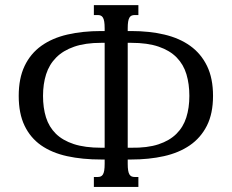

<svg xmlns="http://www.w3.org/2000/svg" viewBox="-20 -736 913 756"><path d="M378.9 -107.9Q304.2 -107.9 244.1 -121.1Q184.1 -134.3 141.8 -163.8Q99.6 -193.4 76.7 -241.2Q53.7 -289.1 53.7 -358.4Q53.7 -427.7 76.9 -476.3Q100.1 -524.9 142.6 -555.4Q185.1 -585.9 245.1 -599.9Q305.2 -613.8 378.9 -613.8H392.1V-624.5Q392.1 -640.6 390.4 -650.9Q388.7 -661.1 385.3 -666.7Q381.8 -672.4 376.7 -674.6Q371.6 -676.8 364.3 -676.8H349.6V-715.8H524.9V-676.8H510.7Q503.4 -676.8 498.3 -674.6Q493.2 -672.4 489.7 -666.7Q486.3 -661.1 484.6 -650.9Q482.9 -640.6 482.9 -624.5V-613.8H496.1Q567.9 -613.8 627.2 -599.9Q686.5 -585.9 729 -555.4Q771.5 -524.9 795.2 -476.3Q818.8 -427.7 818.8 -358.4Q818.8 -289.1 794.7 -241.2Q770.5 -193.4 727.5 -163.8Q684.6 -134.3 625.5 -121.1Q566.4 -107.9 496.1 -107.9H482.9V-91.3Q482.9 -75.2 484.6 -64.9Q486.3 -54.7 489.7 -49.1Q493.2 -43.5 498.3 -41.3Q503.4 -39.1 510.7 -39.1H524.9V0H349.6V-39.1H364.3Q371.6 -39.1 376.7 -41.3Q381.8 -43.5 385.3 -49.1Q388.7 -54.7 390.4 -64.9Q392.1 -75.2 392.1 -91.3V-107.9ZM496.1 -154.3Q560.1 -153.3 603.8 -167.7Q647.5 -182.1 674.6 -209Q701.7 -235.8 713.6 -273.7Q725.6 -311.5 725.6 -358.4Q725.6 -405.3 714.1 -443.6Q702.6 -481.9 675.8 -509.5Q648.9 -537.1 605 -552.2Q561 -567.4 496.1 -567.4H482.9V-154.3ZM149.4 -358.4Q149.4 -311.5 161.1 -273.9Q172.9 -236.3 199.7 -209.7Q226.6 -183.1 270.5 -168.7Q314.5 -154.3 378.9 -154.3H392.1V-567.4H378.9Q315.9 -567.4 272.2 -552.2Q228.5 -537.1 201.2 -509.5Q173.8 -481.9 161.6 -443.6Q149.4 -405.3 149.4 -358.4Z"/></svg>

Font: Arian Grqi
Style: Regular
Weight: 400
Designer: Ruben Hakobyan (Tarumian)
Foundry: Ruben Hakobyan (Tarumian)
Version: Version 1.003